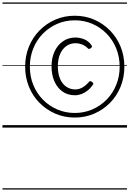

<svg xmlns="http://www.w3.org/2000/svg" viewBox="-20 -1030 1045 1550"><path d="M584 -81Q499 -81 426.5 -112.5Q354 -144 299 -199.5Q244 -255 213.5 -330Q183 -405 183 -492Q183 -579 213.5 -653.5Q244 -728 299 -784Q354 -840 426.5 -871.5Q499 -903 583 -903Q668 -903 740.5 -871.5Q813 -840 868 -784Q923 -728 953.5 -653.5Q984 -579 984 -492Q984 -405 953.5 -330Q923 -255 868 -199.5Q813 -144 740.5 -112.5Q668 -81 584 -81ZM584 -118Q659 -118 725 -146.5Q791 -175 841 -226Q891 -277 918.5 -345Q946 -413 946 -491Q946 -570 918.5 -638.5Q891 -707 841 -758Q791 -809 725.5 -837.5Q660 -866 584 -866Q508 -866 442 -837.5Q376 -809 326 -758Q276 -707 248.5 -638.5Q221 -570 221 -492Q221 -413 248.5 -345Q276 -277 326 -226Q376 -175 442 -146.5Q508 -118 584 -118ZM585 -261Q527 -261 484.5 -291Q442 -321 419 -374Q396 -427 396 -495Q396 -562 420.5 -614.5Q445 -667 488.5 -697Q532 -727 589 -727Q624 -727 659.5 -713Q695 -699 719 -664Q724 -658 722.5 -653Q721 -648 714 -642Q705 -635 699.5 -635Q694 -635 690 -639Q671 -659 644.5 -670Q618 -681 589 -681Q548 -681 516 -658.5Q484 -636 465.5 -594.5Q447 -553 447 -495Q447 -435 465 -393.5Q483 -352 515 -330Q547 -308 588 -308Q618 -308 646 -324Q674 -340 701 -372Q705 -376 711.5 -374.5Q718 -373 725 -367Q732 -362 733 -357Q734 -352 731 -347Q711 -318 687 -299Q663 -280 637.5 -270.5Q612 -261 585 -261ZM0 490H1005V500H0ZM0 -20H1005V0H0ZM0 -505H1005V-500H0ZM0 -1010H1005V-1000H0Z"/></svg>

Font: Playwrite RO Guides
Style: Regular
Weight: 400
Designer: Veronika Burian, José Scaglione
Foundry: TypeTogether
Version: Version 1.003